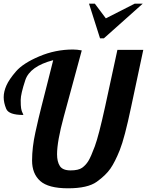

<svg xmlns="http://www.w3.org/2000/svg" viewBox="-25 -1020 801 1047"><path d="M541.5 -811H520.5L460.4 -1000H492.2L552.2 -919.9L709.5 -1000H753.4ZM231.9 -560.1 265.1 -691.9Q138.2 -658.7 113 -583Q87.9 -507.3 87.9 -474.6Q87.9 -441.9 90.1 -429.9Q92.3 -418 95 -410.9Q97.7 -403.8 99.9 -400.1Q102.1 -396.5 102.1 -393.1Q22.9 -393.1 9 -426.3Q-4.9 -459.5 -4.9 -489.7Q-4.9 -520 9.8 -553.5Q24.4 -586.9 62.7 -631.1Q101.1 -675.3 189 -712.6Q276.9 -750 373 -750Q395 -750 420.9 -745.1Q397.5 -659.2 378.7 -589.6Q359.9 -520 323 -384.5Q286.1 -249 286.1 -178.7Q286.1 -138.2 301.5 -114.5Q316.9 -90.8 359.9 -90.8Q402.8 -90.8 422.9 -105.2Q442.9 -119.6 456.8 -142.1Q470.7 -164.6 491.9 -221.7Q513.2 -278.8 548.3 -439L615.2 -748H756.3L689.9 -436Q654.3 -266.6 628.2 -201.7Q602.1 -136.7 577.1 -100.6Q552.2 -64.5 502.7 -28.8Q453.1 6.8 346.2 6.8Q238.8 6.8 194.3 -33Q149.9 -72.8 149.9 -144.5Q149.9 -216.3 168 -298.3Q186 -380.4 200.9 -438.2Q215.8 -496.1 231.9 -560.1Z"/></svg>

Font: Lobster-Regular
Style: Regular
Weight: 400
Designer: Pablo Impallari
Foundry: Pablo Impallari
Version: Version 1.007; ttfautohint (v1.1) -l 8 -r 50 -G 50 -x 14 -D 